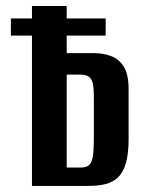

<svg xmlns="http://www.w3.org/2000/svg" viewBox="-20 -610 475 630"><path d="M84.9 0V-590.4H198.9V-435.7H286.8Q319.5 -435.7 345.4 -425.6Q371.4 -415.6 386.7 -390.3Q402 -365.1 402 -317.6V-154.6Q402 -104.6 392.9 -74Q383.8 -43.5 366.9 -27.7Q350 -11.9 325.8 -5.9Q301.6 0 270.4 0ZM198.9 -60.3H245.2Q263.7 -60.3 272.9 -68.9Q282.1 -77.6 285 -98.9Q288 -120.3 288 -158.7V-292.9Q288 -316.1 285.4 -332Q282.8 -347.9 273.5 -356.5Q264.3 -365.2 243.9 -365.2H198.9ZM15.7 -493.1V-549.5H326.7V-493.1Z"/></svg>

Font: Alumni Sans Thin
Style: Regular
Weight: 100
Designer: Robert E. Leuschke
Foundry: Robert E. Leuschke
Version: Version 1.018